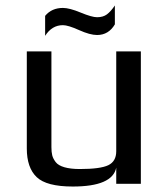

<svg xmlns="http://www.w3.org/2000/svg" viewBox="-20 -672 613 702"><path d="M495 0H405V-59Q391 10 246 10Q150 10 114 -24.5Q78 -59 78 -129V-484H168V-134Q168 -116 171 -104Q174 -92 183.5 -79.5Q193 -67 215.5 -60.5Q238 -54 272 -54Q347 -54 376 -68Q405 -82 405 -119V-484H495ZM210 -643Q234 -643 275 -626Q316 -609 335 -609Q357 -609 371 -619.5Q385 -630 400 -652V-583Q377 -544 335 -544Q309 -544 269 -562Q229 -580 210 -580Q170 -580 145 -541V-614Q169 -643 210 -643Z"/></svg>

Font: Play
Style: Regular
Weight: 400
Designer: Jonas Hecksher
Foundry: Jonas Hecksher, Playtypeª, e-types AS
Version: Version 1.002